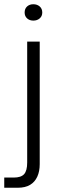

<svg xmlns="http://www.w3.org/2000/svg" viewBox="-47 -717 287 904"><path d="M-27 167V119H18Q52 119 66.5 103Q81 87 81 48V-521H140V56Q140 90 128.5 115Q117 140 94.5 153.5Q72 167 36 167ZM110 -620Q92 -620 80.5 -630.5Q69 -641 69 -658Q69 -676 80.5 -686.5Q92 -697 110 -697Q128 -697 140 -686.5Q152 -676 152 -658Q152 -641 140 -630.5Q128 -620 110 -620Z"/></svg>

Font: Mona Sans Light
Style: Regular
Weight: 300
Designer: Deni Anggara
Foundry: GitHub
Version: Version 2.000